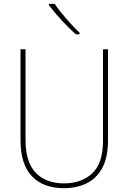

<svg xmlns="http://www.w3.org/2000/svg" viewBox="-20 -971 669 1001"><path d="M543 -239Q543 -151 513.5 -96Q484 -41 432 -15.5Q380 10 314 10Q205 10 146 -52.5Q87 -115 87 -240V-714H113V-243Q113 -126 166 -70.5Q219 -15 315 -15Q405 -15 461 -67.5Q517 -120 517 -236V-714H543ZM265 -951Q289 -915 326 -873Q363 -831 395 -800V-792H376Q340 -823 300.5 -866Q261 -909 235 -944V-951Z"/></svg>

Font: Noto Sans Khmer UI SemiCondensed Thin
Style: Regular
Weight: 100
Width: 4
Designer: Danh Hong and the Monotype Design Team
Foundry: Monotype Imaging Inc.
Version: Version 2.002; ttfautohint (v1.8.4.7-5d5b)